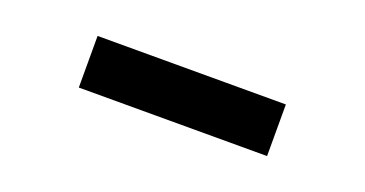

<svg xmlns="http://www.w3.org/2000/svg" viewBox="-23 -281 831 437"><g transform="rotate(20 392.0 -62.5)"><path d="M164 -125H620V0H164Z"/></g></svg>

Font: Freesentation 9 Black
Style: Regular
Weight: 900
Designer: glyphs from Roboto by Christian Robertson / Hangul glyphs from Noto Sans CJK(Source Han Sans) by Jang Soo-young and Kang
Foundry: PT&
Version: Version 2.001